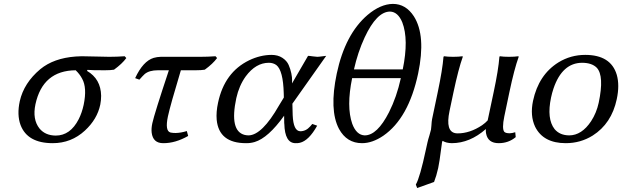

<svg xmlns="http://www.w3.org/2000/svg" viewBox="-20 -718 3163 976"><path d="M559.6 -363.8Q543 -360.8 512.2 -360.8Q443.4 -360.8 425.3 -362.8L421.9 -357.9Q492.7 -316.9 494.1 -231Q494.1 -208.5 489.7 -186Q474.1 -111.8 411.6 -54.2Q342.3 9.8 248 9.8Q119.6 9.8 84.5 -82.5Q65.4 -134.3 80.6 -204.1Q101.6 -296.4 184.6 -366.2Q252.9 -422.4 364.3 -430.7Q379.9 -431.6 395 -432.1Q418.5 -432.1 465.3 -430.7Q512.2 -429.2 535.6 -429.2Q574.7 -429.2 613.8 -432.1L622.1 -422.9Q600.6 -393.6 559.6 -363.8ZM263.2 -28.8Q337.4 -28.8 379.9 -111.8Q396.5 -144.5 405.3 -185.1Q423.3 -272 397.5 -317.9Q385.3 -341.3 364.7 -360.8Q197.3 -359.4 160.2 -188Q144 -111.3 180.7 -64.9Q210 -29.3 263.2 -28.8Z M899.4 -360.8Q846.2 -184.6 833.5 -126Q817.9 -51.8 846.7 -44.4Q848.6 -43.9 849.1 -43.9Q862.3 -41.5 874 -42Q899.4 -42.5 929.7 -51.8L936.5 -26.9Q871.1 10.3 809.6 9.8Q757.8 9.8 751 -43.5Q748.5 -65.4 754.4 -91.8Q764.2 -137.7 838.4 -360.8H782.7Q738.8 -360.8 715.8 -341.8Q705.6 -332.5 688.5 -313L667 -320.8Q707 -407.2 761.2 -423.8Q778.3 -428.7 796.9 -429.2H997.6Q1036.6 -429.2 1075.7 -432.1L1083.5 -422.9Q1062 -393.6 1021 -363.8Q1004.4 -360.8 973.6 -360.8Z M1466.3 -190.9 1467.8 -132.8Q1471.2 -51.8 1506.3 -50.8Q1535.2 -50.8 1556.6 -75.2Q1562 -81.5 1567.4 -87.9L1592.3 -79.1Q1549.8 -2.9 1504.4 7.8Q1494.1 10.3 1482.4 9.8Q1427.7 9.8 1425.3 -88.9Q1425.3 -90.3 1424.8 -90.8L1424.3 -129.9Q1343.3 -16.6 1274.4 3.9Q1252.9 10.3 1230.5 9.8Q1092.8 9.8 1081.5 -109.4Q1078.1 -148.4 1088.4 -195.8Q1121.1 -350.6 1246.6 -411.6Q1302.7 -438.5 1359.9 -439Q1392.6 -439 1415.3 -424.1Q1438 -409.2 1447.3 -387.9Q1456.5 -366.7 1460.9 -345.2Q1465.3 -323.7 1464.8 -309.1L1464.4 -293.9L1545.9 -434.1Q1553.2 -434.1 1569.3 -431.6Q1585.4 -429.2 1592.8 -429.2Q1600.6 -429.2 1617.2 -431.6Q1632.3 -434.1 1638.2 -434.1ZM1422.9 -222.2 1422.4 -243.2Q1419.4 -359.9 1384.8 -387.2Q1368.7 -398.9 1346.7 -398.9Q1280.3 -398.9 1229 -329.6Q1195.3 -282.7 1181.2 -219.2Q1145.5 -52.2 1223.6 -32.2Q1233.9 -29.8 1244.1 -29.8Q1312.5 -31.7 1397.9 -181.2Z M2027.3 -365.2Q2058.6 -517.6 2024.9 -604.5Q2002.9 -657.7 1962.9 -659.2Q1895 -659.2 1833.5 -527.3Q1798.8 -452.1 1779.3 -365.2ZM2017.6 -320.8H1770Q1740.2 -175.8 1770.5 -88.9Q1792 -31.2 1834 -29.8Q1897.5 -29.8 1957.5 -147.5Q1996.6 -225.1 2017.6 -320.8ZM1691.9 -344.2Q1734.4 -544.4 1848.6 -642.1Q1914.1 -697.3 1977.1 -698.2Q2043 -698.2 2084 -634.8Q2146 -537.1 2105.5 -344.2Q2057.1 -116.7 1928.2 -27.8Q1872.6 9.8 1820.3 9.8Q1742.7 9.8 1703.1 -63Q1652.8 -158.7 1691.9 -344.2Z M2285.2 -249 2265.1 -153.8Q2242.7 -47.4 2297.9 -40.5Q2302.7 -40 2306.6 -40Q2368.7 -40 2430.7 -81.5Q2448.2 -93.8 2459 -106L2489.3 -249Q2513.7 -363.3 2518.6 -429.2L2521 -432.1Q2538.6 -429.2 2567.4 -429.2Q2596.2 -429.2 2615.2 -432.1L2616.7 -429.2Q2594.2 -367.2 2569.3 -249L2543.5 -126Q2530.8 -63.5 2543.5 -47.9Q2550.8 -40.5 2571.3 -40.5Q2584 -41 2599.1 -45.9L2601.6 -21Q2564.9 9.8 2515.1 9.8Q2460.9 9.8 2451.2 -38.1Q2450.2 -43.5 2449.7 -47.9Q2449.2 -57.6 2449.7 -62Q2368.7 9.3 2277.3 9.8Q2248 9.3 2230 -2L2229 -0.5Q2227.5 3.4 2227.1 4.9Q2225.6 12.2 2222.2 40.5Q2214.4 103 2207.5 136.2Q2198.7 175.8 2186.5 207L2100.6 237.8L2093.8 220.2Q2114.7 184.6 2145.5 40Q2148.4 25.4 2152.8 6.8Q2155.8 -7.3 2163.1 -30.3Q2168.9 -49.8 2170.9 -59.1Q2171.9 -64 2172.9 -78.6Q2174.3 -101.6 2176.3 -111.8L2205.1 -249Q2229.5 -365.2 2234.4 -429.2L2237.3 -432.1Q2254.9 -429.2 2283.7 -429.2Q2312.5 -429.2 2331.1 -432.1L2332.5 -429.2Q2310.5 -368.2 2285.2 -249Z M2689.5 -205.1Q2717.8 -337.9 2818.8 -400.9Q2880.9 -439 2955.1 -439Q3085 -439 3115.2 -337.9Q3130.4 -285.2 3115.2 -213.9Q3088.9 -89.8 2992.7 -28.8Q2930.7 9.8 2856 9.8Q2741.7 9.8 2700.2 -73.7Q2673.8 -129.9 2689.5 -205.1ZM2939.9 -398.9Q2837.9 -398.9 2793.5 -267.6Q2786.1 -245.6 2781.2 -222.2Q2758.3 -113.8 2799.3 -61.5Q2825.7 -30.3 2873 -29.8Q2937 -29.8 2984.9 -102.1Q3012.2 -144 3023.4 -195.8Q3052.2 -332 3013.7 -373.5Q2989.3 -398.4 2939.9 -398.9Z"/></svg>

Font: Linux Biolinum Slanted O
Style: Slanted
Weight: 400
Designer: Philipp H. Poll
Foundry: Philipp H. Poll
Version: Version 1.0.4